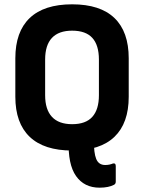

<svg xmlns="http://www.w3.org/2000/svg" viewBox="-20 -686 668 889"><path d="M441 183Q370 183 332 129Q294 75 298 -37Q298 -50 310 -50H403Q415 -50 415 -37Q414 22 425.5 50Q437 78 467 78Q478 78 487 76Q496 74 503 71Q516 68 516 83V155Q516 166 507 170Q496 176 479 179.5Q462 183 441 183ZM314 11Q184 11 117.5 -52.5Q51 -116 51 -238V-416Q51 -539 117.5 -602.5Q184 -666 314 -666Q444 -666 510 -602.5Q576 -539 576 -416V-238Q576 -116 510 -52.5Q444 11 314 11ZM314 -111Q377 -111 407.5 -145Q438 -179 438 -245V-410Q438 -477 407.5 -510.5Q377 -544 314 -544Q252 -544 220.5 -510.5Q189 -477 189 -410V-245Q189 -179 220.5 -145Q252 -111 314 -111Z"/></svg>

Font: Sofia Sans Semi Condensed ExtraBold
Style: Regular
Weight: 800
Designer: Botio Nikoltchev, Ani Petrova
Foundry: lettersoup
Version: Version 4.100